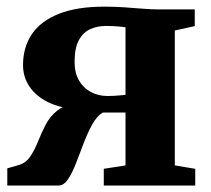

<svg xmlns="http://www.w3.org/2000/svg" viewBox="-20 -572 652 592"><path d="M2.5 0V-53L37.5 -63Q60 -69.5 73.5 -89.8Q87 -110 97.5 -136.5Q108 -163 121.2 -188.2Q134.5 -213.5 156.5 -231Q178.5 -248.5 215 -250.5L217.5 -235.5Q166.5 -238.5 129.2 -256.5Q92 -274.5 71.5 -304.2Q51 -334 51 -371.5Q51 -426.5 78.5 -467Q106 -507.5 161.8 -529.5Q217.5 -551.5 301.5 -551.5Q333.5 -551.5 363.2 -549.5Q393 -547.5 419.8 -545.2Q446.5 -543 467 -543H580.5V-491.5L519 -478V-62L582 -51.5V0H300V-51.5L367 -62V-225H297Q278.5 -214 264.2 -188Q250 -162 238 -130.5Q226 -99 214.5 -69.2Q203 -39.5 190.2 -20Q177.5 -0.5 161.5 0ZM311.5 -276Q320.5 -276 330.8 -276.5Q341 -277 350.8 -278Q360.5 -279 367 -279.5V-488Q360 -489 350 -490Q340 -491 328.8 -491.5Q317.5 -492 307 -492Q279.5 -492 257.5 -481.8Q235.5 -471.5 222.8 -447.5Q210 -423.5 210 -381Q210 -347 223.8 -323.5Q237.5 -300 260.8 -288Q284 -276 311.5 -276Z"/></svg>

Font: Merriweather 48pt ExtraBold
Style: Regular
Weight: 800
Version: Version 2.100